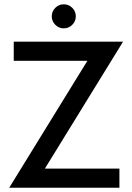

<svg xmlns="http://www.w3.org/2000/svg" viewBox="-20 -874 616 894"><path d="M23 0 387 -591H44V-680H553L189 -89H536V0ZM277 -742Q254 -742 237.5 -758.5Q221 -775 221 -798Q221 -821 237.5 -837.5Q254 -854 277 -854Q300 -854 316.5 -837.5Q333 -821 333 -798Q333 -775 316.5 -758.5Q300 -742 277 -742Z"/></svg>

Font: Teachers Medium
Style: Regular
Weight: 500
Designer: Alfredo Marco Pradil, Chank Diesel
Version: Version 1.001